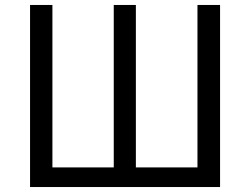

<svg xmlns="http://www.w3.org/2000/svg" viewBox="-20 -753 1006 773"><path d="M101 0H866V-733H775V-79H527V-733H438V-79H191V-733H101Z"/></svg>

Font: GenYoGothic2 TW R
Style: Regular
Weight: 400
Version: Version 2.100;PS 2.1;hotconv 16.6.51;makeotf.lib2.5.65220 DE